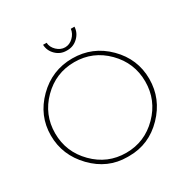

<svg xmlns="http://www.w3.org/2000/svg" viewBox="-208 -1125 1287 1318"><g transform="rotate(-30 435.0 -465.5)"><path d="M442 13H427Q272 13 158.5 -104Q45 -221 45 -377.5Q45 -534 160 -648.5Q275 -763 436 -763Q597 -763 711 -649Q825 -535 825 -377.5Q825 -220 712 -103.5Q599 13 442 13ZM792 -375.5Q792 -523 687.5 -628.5Q583 -734 435.5 -734Q288 -734 183 -628.5Q78 -523 78 -375.5Q78 -228 183 -122Q288 -16 435 -16Q582 -16 687 -122Q792 -228 792 -375.5ZM530 -944H559Q557 -897 521.5 -862.5Q486 -828 438 -828H430Q382 -828 347 -862Q312 -896 310 -944H338Q340 -908 369 -880.5Q398 -853 433.5 -853Q469 -853 497.5 -880.5Q526 -908 530 -944Z"/></g></svg>

Font: Poiret One
Style: Regular
Weight: 400
Designer: Denis Masharov
Foundry: Denis Masharov
Version: Version 1.001